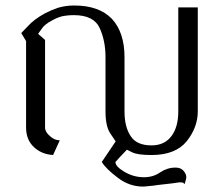

<svg xmlns="http://www.w3.org/2000/svg" viewBox="-20 -566 802 701"><path d="M630.9 -539.1Q630.9 -444.3 630.9 -159.2Q630.9 -101.6 605.5 -68.4Q580.1 -35.2 533.2 -35.2Q478.5 -35.2 457 -69.3Q434.6 -102.5 434.6 -159.2Q434.6 -224.6 434.6 -357.4Q434.6 -447.3 388.7 -497.1Q341.8 -545.9 251 -545.9Q220.7 -545.9 193.4 -538.1Q167 -529.3 144.5 -517.6Q103.5 -495.1 81.1 -469.7Q57.6 -445.3 57.6 -445.3Q63.5 -435.5 75.2 -416Q75.2 -336.9 75.2 -100.6Q75.2 -55.7 103.5 -29.3Q130.9 -2.9 173.8 0Q181.6 -17.6 198.2 -53.7Q178.7 -53.7 162.1 -69.3Q144.5 -84 144.5 -100.6Q144.5 -207 144.5 -419.9Q138.7 -425.8 119.1 -442.4Q119.1 -442.4 130.9 -459Q141.6 -476.6 169.9 -491.2Q184.6 -500 204.1 -505.9Q224.6 -510.7 250 -510.7Q322.3 -510.7 343.8 -463.9Q365.2 -417 365.2 -357.4Q365.2 -291 365.2 -159.2Q365.2 -103.5 383.8 -77.1Q402.3 -49.8 402.3 -49.8Q385.7 -25.4 351.6 25.4Q367.2 50.8 410.2 83Q452.1 115.2 502 115.2Q508.8 115.2 524.4 113.3Q539.1 112.3 556.6 109.4Q584 106.4 608.4 103.5Q633.8 99.6 635.7 99.6Q647.5 99.6 650.4 102.5Q653.3 106.4 653.3 106.4Q654.3 106.4 658.2 91.8Q663.1 78.1 656.2 66.4Q649.4 54.7 641.6 50.8Q633.8 45.9 620.1 45.9Q590.8 45.9 564.5 63.5Q539.1 81.1 505.9 81.1Q467.8 81.1 434.6 61.5Q401.4 42 401.4 25.4Q415 9.8 443.4 -19.5Q443.4 -19.5 462.9 -9.8Q482.4 0 533.2 0Q621.1 0 662.1 -50.8Q702.1 -101.6 702.1 -159.2Q702.1 -286.1 702.1 -539.1Q684.6 -539.1 630.9 -539.1Z"/></svg>

Font: BSRU BANSOMDEJ
Style: Regular
Weight: 400
Designer: Wisit Potiwat
Version: Version 1.000;PS 002.000;hotconv 1.0.70;makeotf.lib2.5.58329